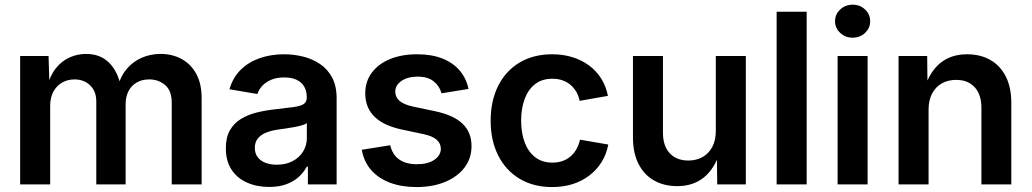

<svg xmlns="http://www.w3.org/2000/svg" viewBox="-20 -777 4347 809"><path d="M64.9 0V-541H184.6L188.5 -412.6H179.2Q191.4 -460 216.1 -490.2Q240.7 -520.5 273.7 -535.2Q306.6 -549.8 342.8 -549.8Q401.9 -549.8 439.2 -513.2Q476.6 -476.6 490.7 -407.7H475.6Q486.8 -454.1 513.4 -485.8Q540 -517.6 577.1 -533.7Q614.3 -549.8 656.7 -549.8Q705.6 -549.8 744.9 -528.6Q784.2 -507.3 806.9 -465.8Q829.6 -424.3 829.6 -363.8V0H703.6V-344.2Q703.6 -395 675.8 -418.7Q647.9 -442.4 608.9 -442.4Q578.1 -442.4 555.7 -429.2Q533.2 -416 521.2 -392.6Q509.3 -369.1 509.3 -338.4V0H385.7V-350.1Q385.7 -392.1 359.9 -417.2Q334 -442.4 293.5 -442.4Q265.6 -442.4 242.4 -429.4Q219.2 -416.5 205.3 -391.6Q191.4 -366.7 191.4 -330.1V0Z M1113.8 10.7Q1062 10.7 1020.5 -7.8Q979 -26.4 955.3 -62.5Q931.6 -98.6 931.6 -152.3Q931.6 -198.2 948.7 -228Q965.8 -257.8 995.4 -275.9Q1024.9 -293.9 1061.8 -303Q1098.6 -312 1138.7 -316.4Q1186.5 -321.8 1215.8 -325.7Q1245.1 -329.6 1258.8 -338.1Q1272.5 -346.7 1272.5 -365.2V-368.2Q1272.5 -394 1261.5 -412.6Q1250.5 -431.2 1229.5 -440.9Q1208.5 -450.7 1177.2 -450.7Q1146 -450.7 1122.8 -440.9Q1099.6 -431.2 1085.2 -415.5Q1070.8 -399.9 1064.5 -380.9L946.8 -400.9Q960.9 -449.7 993.7 -482.4Q1026.4 -515.1 1073.5 -531.7Q1120.6 -548.3 1177.2 -548.3Q1217.8 -548.3 1257.1 -538.6Q1296.4 -528.8 1328.4 -507.3Q1360.4 -485.8 1379.4 -450.4Q1398.4 -415 1398.4 -362.8V0H1277.3V-74.7H1272.5Q1260.7 -51.8 1239.5 -32.2Q1218.3 -12.7 1187.3 -1Q1156.2 10.7 1113.8 10.7ZM1146 -83Q1185.1 -83 1213.6 -98.4Q1242.2 -113.8 1257.6 -139.4Q1272.9 -165 1272.9 -194.8V-258.3Q1267.1 -253.4 1252.9 -249.3Q1238.8 -245.1 1220.7 -241.7Q1202.6 -238.3 1185.1 -235.8Q1167.5 -233.4 1153.8 -231.4Q1125.5 -227.5 1102.8 -218.8Q1080.1 -210 1066.9 -194.3Q1053.7 -178.7 1053.7 -153.8Q1053.7 -130.9 1065.7 -115Q1077.6 -99.1 1098.4 -91.1Q1119.1 -83 1146 -83Z M1734.9 11.2Q1672.4 11.2 1623.5 -7.1Q1574.7 -25.4 1543.9 -60.5Q1513.2 -95.7 1504.4 -146L1624 -165Q1633.8 -125 1662.1 -105Q1690.4 -85 1736.8 -85Q1783.2 -85 1810.3 -103.8Q1837.4 -122.6 1837.4 -149.9Q1837.4 -173.3 1819.3 -188.7Q1801.3 -204.1 1764.2 -211.9L1672.4 -231.4Q1595.2 -248 1557.1 -286.1Q1519 -324.2 1519 -383.8Q1519 -433.6 1546.6 -470.7Q1574.2 -507.8 1623.3 -528.1Q1672.4 -548.3 1737.3 -548.3Q1799.3 -548.3 1844.5 -530.3Q1889.6 -512.2 1917.2 -479.5Q1944.8 -446.8 1954.1 -402.3L1840.3 -383.8Q1832.5 -413.6 1807.9 -433.8Q1783.2 -454.1 1739.3 -454.1Q1698.7 -454.1 1672.1 -436.3Q1645.5 -418.5 1645.5 -390.6Q1645.5 -367.2 1663.6 -351.8Q1681.6 -336.4 1721.7 -327.6L1814.5 -308.1Q1892.1 -291.5 1929.4 -255.4Q1966.8 -219.2 1966.8 -161.6Q1966.8 -109.9 1937.3 -71Q1907.7 -32.2 1855.5 -10.5Q1803.2 11.2 1734.9 11.2Z M2306.2 11.2Q2227.5 11.2 2169.2 -23.9Q2110.8 -59.1 2079.1 -122.1Q2047.4 -185.1 2047.4 -268.1Q2047.4 -352.1 2079.1 -415.3Q2110.8 -478.5 2169.2 -513.4Q2227.5 -548.3 2306.2 -548.3Q2352.5 -548.3 2391.8 -536.1Q2431.2 -523.9 2461.9 -501.2Q2492.7 -478.5 2513.2 -446Q2533.7 -413.6 2541.5 -373L2422.4 -352.1Q2418 -373.5 2408 -390.6Q2397.9 -407.7 2383.3 -419.9Q2368.7 -432.1 2349.6 -438.7Q2330.6 -445.3 2307.6 -445.3Q2263.7 -445.3 2234.4 -422.4Q2205.1 -399.4 2190.4 -359.4Q2175.8 -319.3 2175.8 -268.6Q2175.8 -217.8 2190.4 -178Q2205.1 -138.2 2234.4 -115Q2263.7 -91.8 2307.6 -91.8Q2331.1 -91.8 2350.3 -98.6Q2369.6 -105.5 2384.3 -118.2Q2398.9 -130.9 2408.9 -148.7Q2418.9 -166.5 2423.8 -188.5L2543 -168Q2535.2 -126.5 2514.6 -93.8Q2494.1 -61 2463.1 -37.4Q2432.1 -13.7 2392.6 -1.2Q2353 11.2 2306.2 11.2Z M2833.5 7.3Q2777.8 7.3 2735.8 -16.6Q2693.8 -40.5 2670.4 -86.4Q2647 -132.3 2647 -197.8V-541H2773.4V-217.3Q2773.4 -162.1 2802 -131.3Q2830.6 -100.6 2880.4 -100.6Q2913.6 -100.6 2939.7 -115Q2965.8 -129.4 2981 -157.5Q2996.1 -185.5 2996.1 -225.6V-541H3122.6V0H3002L3000.5 -134.3H3012.7Q2989.3 -63.5 2944.3 -28.1Q2899.4 7.3 2833.5 7.3Z M3378.9 -727.5V0H3252.4V-727.5Z M3509.3 0V-541H3635.7V0ZM3572.8 -618.2Q3542 -618.2 3520.3 -638.4Q3498.5 -658.7 3498.5 -687.5Q3498.5 -716.8 3520.3 -737.1Q3542 -757.3 3572.8 -757.3Q3603.5 -757.3 3625 -737.1Q3646.5 -716.8 3646.5 -687.5Q3646.5 -658.7 3625 -638.4Q3603.5 -618.2 3572.8 -618.2Z M3892.6 -314.9V0H3766.1V-541H3886.7L3888.2 -406.7H3876Q3898.9 -477.1 3943.6 -512.7Q3988.3 -548.3 4055.2 -548.3Q4110.8 -548.3 4152.8 -524.4Q4194.8 -500.5 4218 -454.6Q4241.2 -408.7 4241.2 -342.8V0H4115.2V-323.2Q4115.2 -378.4 4086.9 -409.4Q4058.6 -440.4 4008.8 -440.4Q3975.1 -440.4 3949 -426Q3922.9 -411.6 3907.7 -383.5Q3892.6 -355.5 3892.6 -314.9Z"/></svg>

Font: Inter 17pt SemiBold
Style: Regular
Weight: 600
Version: Version 4.001;git-66647c0bb